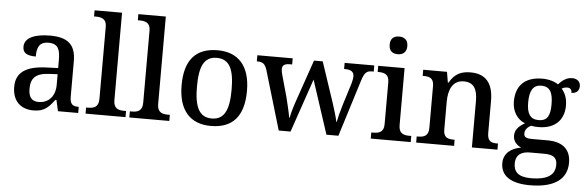

<svg xmlns="http://www.w3.org/2000/svg" viewBox="-57 -965 4303 1407"><g transform="rotate(5 2094.0 -262.0)"><path d="M204 10C285 10 316 -26 358 -81H366L384 0H533V-45H530C485 -45 468 -61 468 -117V-375C468 -501 405 -547 278 -547C175 -547 91 -519 91 -449C91 -402 123 -385 187 -385C187 -449 202 -494 272 -494C346 -494 358 -446 358 -373V-315L275 -312C123 -307 49 -257 49 -151C49 -41 115 10 204 10ZM236 -55C185 -55 162 -86 162 -146C162 -223 196 -263 300 -267L358 -270V-191C358 -108 310 -55 236 -55Z M587 0H881V-45H868C824 -45 789 -55 789 -117V-760H587V-715H600C639 -715 679 -706 679 -649V-117C679 -55 644 -45 600 -45H587Z M909 0H1203V-45H1190C1146 -45 1111 -55 1111 -117V-760H909V-715H922C961 -715 1001 -706 1001 -649V-117C1001 -55 966 -45 922 -45H909Z M1509 10C1668 10 1751 -81 1751 -269C1751 -456 1660 -547 1512 -547C1352 -547 1270 -456 1270 -269C1270 -81 1360 10 1509 10ZM1511 -45C1417 -45 1383 -122 1383 -269C1383 -417 1416 -491 1510 -491C1604 -491 1638 -417 1638 -269C1638 -122 1605 -45 1511 -45Z M1878 -438 2008 0H2095L2230 -394L2359 0H2447L2576 -413C2596 -478 2612 -491 2651 -491H2664V-536H2446V-491H2453C2497 -491 2519 -476 2519 -442C2519 -431 2515 -409 2510 -392L2461 -235C2443 -177 2432 -133 2426 -100H2423C2417 -131 2399 -193 2384 -237L2285 -533H2221L2118 -235C2102 -190 2085 -133 2080 -101H2076C2071 -133 2055 -201 2043 -249L1999 -406C1995 -421 1991 -438 1991 -449C1991 -482 2011 -491 2051 -491H2064V-536H1804V-491H1807C1846 -491 1863 -480 1878 -438Z M2828 -633C2863 -633 2893 -651 2893 -698C2893 -746 2863 -763 2828 -763C2791 -763 2763 -746 2763 -698C2763 -651 2791 -633 2828 -633ZM2685 0H2979V-45H2966C2922 -45 2887 -55 2887 -117V-536H2693V-491H2698C2741 -491 2777 -481 2777 -423V-113C2777 -55 2741 -45 2698 -45H2685Z M3019 0H3298V-45H3293C3249 -45 3216 -53 3216 -112V-317C3216 -402 3244 -477 3328 -477C3403 -477 3429 -427 3429 -341V0H3617V-45H3612C3567 -45 3539 -54 3539 -117V-352C3539 -488 3478 -547 3372 -547C3305 -547 3256 -527 3217 -458H3212L3199 -536H3024V-491H3029C3073 -491 3106 -482 3106 -424V-116C3106 -54 3071 -45 3026 -45H3019Z M3876 239C4062 239 4148 167 4148 50C4148 -38 4099 -100 3976 -100H3862C3814 -100 3803 -113 3803 -136C3803 -164 3823 -184 3847 -196C3860 -193 3885 -191 3901 -191C4028 -191 4089 -264 4089 -365C4089 -422 4071 -459 4047 -487C4059 -494 4071 -498 4088 -498C4113 -498 4121 -481 4121 -462C4162 -462 4178 -487 4178 -516C4178 -545 4158 -570 4117 -570C4072 -570 4038 -539 4017 -515C3995 -532 3950 -547 3901 -547C3769 -547 3706 -477 3706 -362C3706 -291 3742 -233 3801 -210C3753 -182 3729 -154 3729 -113C3729 -69 3759 -43 3789 -30C3719 -19 3661 20 3661 95C3661 186 3732 239 3876 239ZM3898 -242C3836 -242 3811 -283 3811 -364C3811 -449 3835 -495 3897 -495C3961 -495 3983 -451 3983 -365C3983 -282 3962 -242 3898 -242ZM3878 187C3783 187 3752 147 3752 91C3752 16 3805 0 3857 0H3960C4022 0 4056 17 4056 72C4056 140 4014 187 3878 187Z"/></g></svg>

Font: Noto Serif Myanmar Medium
Style: Regular
Weight: 500
Designer: Ben Mitchell and the Monotype Design Team
Foundry: Monotype Imaging Inc.
Version: Version 2.106